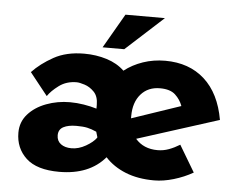

<svg xmlns="http://www.w3.org/2000/svg" viewBox="-48 -681 945 751"><g transform="rotate(5 424.5 -306.0)"><path d="M210 11Q122 11 80 -28Q38 -67 38 -128Q38 -170 65 -200.5Q92 -231 136 -247.5Q180 -264 229 -264Q256 -264 283.5 -259.5Q311 -255 334 -248V-263Q334 -296 317 -313.5Q300 -331 279.5 -337.5Q259 -344 248 -344Q208 -344 179 -322.5Q150 -301 136 -280L66 -368Q99 -403 148.5 -430.5Q198 -458 268 -458Q315 -458 356.5 -445Q398 -432 426 -405Q458 -430 499 -444Q540 -458 586 -458Q680 -458 740.5 -403.5Q801 -349 819 -246L499 -144Q531 -107 586 -107Q609 -107 630.5 -115Q652 -123 673 -136L735 -32Q700 -12 659.5 0Q619 12 583 12Q519 12 470.5 -7.5Q422 -27 390 -62Q328 11 210 11ZM472 -222 664 -287Q655 -312 635 -330.5Q615 -349 575 -349Q528 -349 500 -317Q472 -285 472 -231Q472 -227 472 -222ZM347 -138Q344 -148 341 -158Q321 -167 304.5 -170.5Q288 -174 262 -174Q230 -174 211 -164Q192 -154 192 -131Q192 -109 208 -97Q224 -85 250 -85Q278 -85 306 -101Q334 -117 347 -135ZM570 -624 422 -489H337L415 -624Z"/></g></svg>

Font: Reem Kufi Ink
Style: Bold
Weight: 700
Designer: Khaled Hosny
Version: Version 1.002